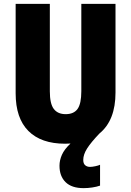

<svg xmlns="http://www.w3.org/2000/svg" viewBox="-20 -785 679 994"><path d="M411 43Q411 62 421 70.5Q431 79 446 79Q457 79 473.5 75.5Q490 72 498 68V176Q481 182 458 185.5Q435 189 413 189Q351 189 319.5 158Q288 127 288 73Q288 45 300.5 16.5Q313 -12 345 -42Q331 -41 317 -41Q193 -41 127 -107Q61 -173 61 -302V-765H238V-312Q238 -248 258.5 -221Q279 -194 320 -194Q362 -194 381.5 -221Q401 -248 401 -313V-765H578V-306Q578 -162 495 -94Q451 -48 431 -16.5Q411 15 411 43Z"/></svg>

Font: Noto Sans Tamil UI Condensed Black
Style: Regular
Weight: 900
Width: 3
Designer: Jelle Bosma - Monotype Design Team
Foundry: Monotype Imaging Inc.
Version: Version 2.004; ttfautohint (v1.8.4.7-5d5b)